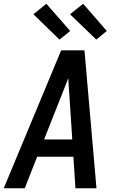

<svg xmlns="http://www.w3.org/2000/svg" viewBox="-23 -1003 643 1023"><path d="M-3 0 303 -735H427L491 0H379L368 -168H175L109 0ZM212 -260H362L347 -490Q345 -514 343.5 -538Q342 -562 341 -587Q331 -562 322 -538Q313 -514 303 -490ZM490 -792 350 -927 420 -983 546 -838ZM294 -792 155 -927 224 -983 351 -838Z"/></svg>

Font: Iosevka SS04 SmBd Ex Obl
Style: Regular
Weight: 600
Width: 7
Italic angle: -9°
Monospace: yes
Designer: Belleve Invis
Foundry: Belleve Invis
Version: Version 19.0.0; ttfautohint (v1.8.4)